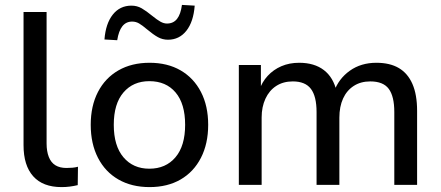

<svg xmlns="http://www.w3.org/2000/svg" viewBox="-20 -754 1797 783"><path d="M231 9Q155 9 115.5 -35Q76 -79 76 -162V-705H170V-169Q170 -137 179 -114Q188 -91 206 -80Q224 -69 251 -69Q263 -69 275 -70Q287 -71 298 -74L297 1Q280 5 264 7Q248 9 231 9Z M590 9Q517 9 463 -22Q409 -53 379.5 -110.5Q350 -168 350 -245Q350 -322 379.5 -379Q409 -436 463 -467Q517 -498 590 -498Q663 -498 716.5 -467Q770 -436 799.5 -379Q829 -322 829 -245Q829 -168 799.5 -110.5Q770 -53 716.5 -22Q663 9 590 9ZM589 -66Q656 -66 695.5 -112.5Q735 -159 735 -245Q735 -331 696 -377Q657 -423 589 -423Q523 -423 483.5 -377Q444 -331 444 -245Q444 -159 483.5 -112.5Q523 -66 589 -66ZM458 -590 406 -593Q411 -658 440 -694.5Q469 -731 516 -731Q539 -731 558 -720Q577 -709 600 -690Q621 -673 634.5 -665.5Q648 -658 661 -658Q687 -658 702 -677Q717 -696 722 -734L774 -731Q769 -665 740 -628.5Q711 -592 665 -592Q643 -592 624 -602.5Q605 -613 580 -634Q560 -651 547 -658.5Q534 -666 519 -666Q494 -666 479 -647Q464 -628 458 -590Z M954 0V-489H1044V-383H1036Q1048 -419 1071.5 -444.5Q1095 -470 1127.5 -484Q1160 -498 1200 -498Q1262 -498 1301 -468Q1340 -438 1353 -380H1342Q1361 -433 1406.5 -465.5Q1452 -498 1515 -498Q1570 -498 1606.5 -476.5Q1643 -455 1662 -411.5Q1681 -368 1681 -302V0H1588V-297Q1588 -361 1565.5 -391.5Q1543 -422 1490 -422Q1451 -422 1422.5 -403.5Q1394 -385 1379 -352Q1364 -319 1364 -274V0H1271V-297Q1271 -361 1248 -391.5Q1225 -422 1174 -422Q1135 -422 1106.5 -403.5Q1078 -385 1062.5 -351.5Q1047 -318 1047 -275V0Z"/></svg>

Font: Nunito Sans 12pt ExtraLight 11pt Medium
Style: Regular
Weight: 500
Version: Version 3.101;gftools[0.9.27]